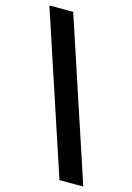

<svg xmlns="http://www.w3.org/2000/svg" viewBox="-121 -810 634 919"><g transform="rotate(15 196.5 -350.5)"><path d="M269 47 6 -748H124L387 47Z"/></g></svg>

Font: Outfit Semi Bold
Style: Regular
Weight: 600
Designer: Rodrigo Fuenzalida
Foundry: fragTYPE
Version: Version 1.000